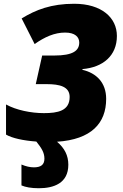

<svg xmlns="http://www.w3.org/2000/svg" viewBox="-20 -744 655 1020"><path d="M343 131C343 82 323 43 283 9C465 -3 544 -89 544 -219C544 -305 492 -356 418 -373V-377C527 -386 601 -448 601 -553C601 -650 520 -724 374 -724C252 -724 170 -692 95 -646L164 -510C218 -548 270 -571 326 -571C379 -571 401 -547 401 -518C401 -475 368 -449 268 -449H204L170 -297H229C297 -297 350 -284 350 -229C350 -155 287 -143 213 -143C145 -143 66 -159 12 -189V-29C44 -10 104 3 173 8C200 42 216 66 216 99C216 132 196 145 160 145C139 145 118 140 94 130V241C115 250 145 256 186 256C265 256 343 230 343 131Z"/></svg>

Font: Noto Sans UI Black
Style: Italic
Weight: 900
Italic angle: -372°
Designer: Monotype Design Team
Foundry: Monotype Imaging Inc.
Version: Version 1.901